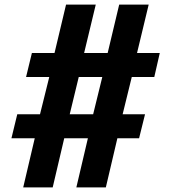

<svg xmlns="http://www.w3.org/2000/svg" viewBox="-20 -820 749 840"><path d="M81.5 0 132 -215H30L55.5 -320H155L195.5 -483H94L119.5 -588H218.5L269 -800H399L348 -588H451L501.5 -800H630.5L579.5 -588H679L655 -483H556.5L516.5 -320H614.5L588.5 -215H493.5L443 0H314L364.5 -215H261L210.5 0ZM285 -320H387.5L427.5 -483H324.5Z"/></svg>

Font: Big Shoulders
Style: Bold
Weight: 700
Designer: Patric King
Foundry: XO Type Co
Version: Version 2.002